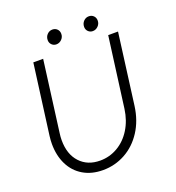

<svg xmlns="http://www.w3.org/2000/svg" viewBox="-147 -937 978 1065"><g transform="rotate(-20 342.5 -404.5)"><path d="M62 -223Q62 -245 65 -269L120 -684H178L123 -265Q120 -244 120 -224Q120 -141 164.5 -93Q209 -45 283 -45Q339 -45 387 -73Q435 -101 466.5 -152Q498 -203 507 -269L562 -684H620L565 -265Q554 -182 513.5 -119.5Q473 -57 412 -23.5Q351 10 280 10Q213 10 163.5 -19.5Q114 -49 88 -102Q62 -155 62 -223ZM237 -772Q237 -792 250 -805.5Q263 -819 281 -819Q298 -819 309 -808Q320 -797 320 -780Q320 -761 306.5 -747.5Q293 -734 275 -734Q259 -734 248 -745Q237 -756 237 -772ZM452 -772Q452 -792 465 -805.5Q478 -819 496 -819Q513 -819 524 -808Q535 -797 535 -780Q535 -761 521.5 -747.5Q508 -734 490 -734Q474 -734 463 -745Q452 -756 452 -772Z"/></g></svg>

Font: Bellota Text
Style: Italic
Weight: 400
Italic angle: -7.5°
Designer: Kemie Guaida
Foundry: Kemie Guaida
Version: Version 4.001